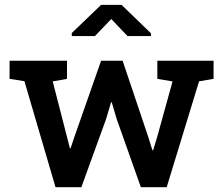

<svg xmlns="http://www.w3.org/2000/svg" viewBox="-20 -782 930 802"><path d="M211.9 0 82 -442.9 20 -452.6V-528.3H259.8V-452.6L200.2 -441.9L259.3 -212.4L272 -162.6H274.9L291.5 -212.4L402.3 -528.3H492.2L599.1 -210.4L616.7 -154.3H619.6L636.7 -210.4L700.7 -441.9L637.2 -452.6V-528.3H872.1V-452.6L811.5 -442.4L676.3 0H568.4L467.3 -285.2L446.8 -354.5H443.8L423.3 -285.2L319.8 0ZM279.8 -631.3V-644L402.3 -761.7H487.8L610.4 -643.1V-631.3H512.7L444.8 -702.6L376.5 -631.3Z"/></svg>

Font: Roboto Slab Medium
Style: Regular
Weight: 500
Designer: Google
Version: Version 2.001; ttfautohint (v1.8.3)